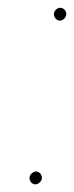

<svg xmlns="http://www.w3.org/2000/svg" viewBox="-20 -475 192 498"><path d="M62.8 -25.8C46.3 -11.5 65.8 13.1 82.4 -1.2C99 -15.5 79.5 -40.1 62.8 -25.8ZM123.7 -427.5C137.2 -410.7 161.5 -433.2 148.1 -449C134.5 -465.2 110.5 -444 123.7 -427.5Z"/></svg>

Font: MewTooHand
Style: Ita
Weight: 400
Designer: Mew Too, Robert Jablonski
Version: Version 0.77